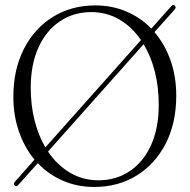

<svg xmlns="http://www.w3.org/2000/svg" viewBox="-20 -731 754 762"><path d="M38 5Q31.5 -1 39.5 -10L117 -97.5Q77.5 -145 55.2 -208.8Q33 -272.5 33 -347Q33 -455 74.8 -536.8Q116.5 -618.5 190 -664Q263.5 -709.5 358 -709.5Q425 -709.5 481.8 -685.2Q538.5 -661 580.5 -617.5L660 -706.5Q667.5 -715 674 -708.5Q680.5 -702 673.5 -693.5L593 -603.5Q634 -556 656.8 -491.5Q679.5 -427 679.5 -351.5Q679.5 -243 637.8 -161.5Q596 -80 522.5 -34.5Q449 11 354 11Q286.5 11 229.2 -14Q172 -39 130 -83.5L52 3.5Q45 12 38 5ZM102 -382.5Q102 -313.5 117.2 -253.2Q132.5 -193 160 -146L539.5 -572Q504 -624 453.8 -653.5Q403.5 -683 342.5 -683Q272 -683 217.8 -646.5Q163.5 -610 132.8 -542.8Q102 -475.5 102 -382.5ZM610 -315.5Q610 -385.5 594.5 -446.8Q579 -508 550 -555.5L170.5 -129.5Q206.5 -76 257.5 -45.8Q308.5 -15.5 371 -15.5Q441 -15.5 495 -51.8Q549 -88 579.5 -155.2Q610 -222.5 610 -315.5Z"/></svg>

Font: Fraunces 144pt Soft Light
Style: Regular
Weight: 300
Version: Version 1.000;[0bf87f6ff]